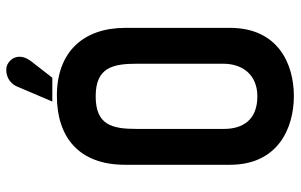

<svg xmlns="http://www.w3.org/2000/svg" viewBox="-186 -724 922 589"><g transform="rotate(-90 274.5 -430.0)"><path d="M483 -506C483 -635 409 -716 275 -716C147 -716 63 -648 63 -507V-185C63 -38 175 11 274 11C373 11 483 -38 483 -185ZM373 -206C373 -144 337 -101 273 -101C202 -101 173 -144 173 -204V-471C173 -547 185 -597 273 -597C362 -597 373 -544 373 -470ZM330 -730 379 -793C406 -827 394 -856 370 -868C354 -876 317 -871 303 -838L257 -730Z"/></g></svg>

Font: Advent Pro
Style: Bold
Weight: 700
Designer: Andreas Kalpakidis
Foundry: Andreas Kalpakidis
Version: Version 2.002 2008